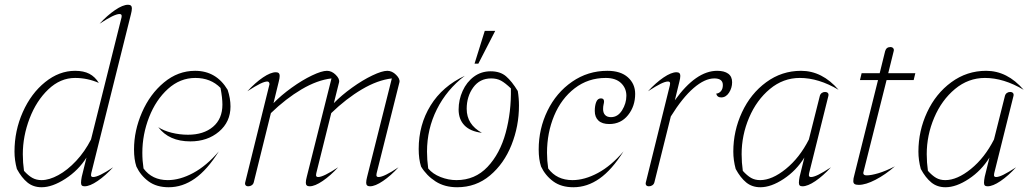

<svg xmlns="http://www.w3.org/2000/svg" viewBox="-20 -778 4342 808"><path d="M364 -49Q363 -46 363 -41Q363 -33 372 -33Q395 -33 456 -74Q424 -39 391 -16.5Q358 6 336 6Q328 6 324.5 2.5Q321 -1 321 -9Q321 -18 324 -34L344 -115Q310 -61 255 -25.5Q200 10 155 10Q120 10 95.5 -10Q71 -30 51 -67Q41 -104 41 -140Q41 -228 76 -306.5Q111 -385 170 -432.5Q229 -480 296 -480Q332 -480 356 -467.5Q380 -455 396 -429Q348 -450 296 -450Q234 -450 183.5 -402Q133 -354 104.5 -279.5Q76 -205 76 -129Q76 -94 81 -59Q99 -39 116 -29.5Q133 -20 155 -20Q187 -20 225.5 -41Q264 -62 300.5 -101Q337 -140 363 -191L491 -703Q492 -706 492 -711Q492 -719 483 -719Q461 -719 399 -678Q431 -713 464 -735.5Q497 -758 519 -758Q535 -758 535 -743Q535 -733 531 -718Z M554 -77Q544 -107 544 -149Q544 -228 577.5 -305Q611 -382 670 -431Q729 -480 801 -480Q890 -480 938 -400Q950 -364 950 -330Q950 -265 901.5 -224Q853 -183 781 -183Q691 -183 646 -243Q668 -228 702 -219.5Q736 -211 771 -211Q837 -211 876.5 -244.5Q916 -278 916 -338Q916 -366 908 -408Q867 -450 802 -450Q738 -450 687 -404Q636 -358 607.5 -285Q579 -212 579 -135Q579 -102 584 -69Q620 -20 686 -20Q737 -20 793 -50Q849 -80 901 -141Q852 -63 800 -26.5Q748 10 690 10Q639 10 605.5 -14.5Q572 -39 554 -77Z M1012 -11 1113 -419Q1114 -421 1114 -425Q1114 -429 1111.5 -432Q1109 -435 1105 -435Q1094 -435 1074.5 -425.5Q1055 -416 1021 -394Q1054 -430 1086.5 -452Q1119 -474 1141 -474Q1157 -474 1157 -459Q1157 -449 1153 -434L1131 -344Q1163 -377 1207.5 -409Q1252 -441 1293 -460.5Q1334 -480 1356 -480Q1376 -480 1393 -463Q1410 -446 1407 -432L1385 -344Q1417 -377 1461.5 -409Q1506 -441 1547 -460.5Q1588 -480 1610 -480Q1630 -480 1647 -463Q1664 -446 1661 -432L1565 -49Q1564 -46 1564 -41Q1564 -33 1573 -33Q1596 -33 1657 -74Q1625 -39 1592 -16.5Q1559 6 1537 6Q1521 6 1521 -9Q1521 -19 1525 -34L1629 -448Q1569 -441 1503 -402Q1437 -363 1374 -302L1311 -49Q1310 -46 1310 -41Q1310 -33 1319 -33Q1341 -33 1403 -74Q1371 -39 1338 -16.5Q1305 6 1283 6Q1267 6 1267 -9Q1267 -19 1271 -34L1375 -448Q1315 -441 1249 -402Q1183 -363 1120 -302L1048 -11Q1046 -3 1039.5 1.5Q1033 6 1025 6Q1017 6 1013.5 1.5Q1010 -3 1012 -11Z M1752 -77Q1742 -108 1742 -151Q1742 -253 1792 -334Q1842 -415 1936 -459Q1860 -401 1818.5 -318Q1777 -235 1777 -140Q1777 -106 1782 -69Q1801 -46 1834 -33Q1867 -20 1901 -20Q1979 -20 2031.5 -75.5Q2084 -131 2108 -219Q2132 -307 2130 -406Q2106 -429 2088.5 -438.5Q2071 -448 2047 -448Q1999 -448 1971.5 -410Q1944 -372 1944 -320Q1944 -254 2008 -219Q1959 -225 1934.5 -250.5Q1910 -276 1910 -317Q1910 -358 1927 -395.5Q1944 -433 1974.5 -455.5Q2005 -478 2045 -478Q2085 -478 2109.5 -457Q2134 -436 2159 -395Q2164 -365 2164 -334Q2164 -247 2132.5 -168Q2101 -89 2042 -39.5Q1983 10 1904 10Q1851 10 1813 -14.5Q1775 -39 1752 -77ZM2020 -648H2064L1993 -510H1977Z M2257 -77Q2247 -107 2247 -149Q2247 -236 2284 -312Q2321 -388 2387.5 -434Q2454 -480 2536 -480Q2592 -480 2622.5 -452.5Q2653 -425 2653 -383Q2653 -331 2623 -293.5Q2593 -256 2544 -256Q2514 -256 2498.5 -270.5Q2483 -285 2483 -311Q2483 -333 2489 -348.5Q2495 -364 2509 -364Q2522 -364 2522 -351Q2522 -346 2520 -338Q2518 -330 2518 -319Q2518 -303 2526.5 -294Q2535 -285 2551 -285Q2580 -285 2598 -314Q2616 -343 2616 -375Q2616 -407 2593.5 -428.5Q2571 -450 2529 -450Q2455 -450 2398.5 -406.5Q2342 -363 2312 -291Q2282 -219 2282 -135Q2282 -102 2287 -69Q2323 -20 2389 -20Q2440 -20 2496 -50Q2552 -80 2604 -141Q2555 -63 2503 -26.5Q2451 10 2393 10Q2342 10 2308.5 -14.5Q2275 -39 2257 -77Z M2698 -11 2799 -419Q2800 -422 2800 -427Q2800 -435 2791 -435Q2780 -435 2760.5 -425.5Q2741 -416 2707 -394Q2740 -430 2772.5 -452Q2805 -474 2827 -474Q2843 -474 2843 -459Q2843 -449 2839 -434L2820 -356Q2909 -480 2998 -480Q3028 -480 3044.5 -468Q3061 -456 3061 -432Q3061 -408 3048 -388Q3035 -368 3015 -368Q2998 -368 2994 -384Q3006 -385 3014 -394.5Q3022 -404 3022 -420Q3022 -448 2986 -448Q2946 -448 2899 -407.5Q2852 -367 2803 -288L2734 -11Q2732 -3 2725.5 1.5Q2719 6 2711 6Q2703 6 2699.5 1.5Q2696 -3 2698 -11Z M3384 -41Q3384 -33 3393 -33Q3404 -33 3423.5 -42.5Q3443 -52 3477 -74Q3444 -38 3411.5 -16Q3379 6 3357 6Q3349 6 3345.5 2.5Q3342 -1 3342 -9Q3342 -18 3345 -34L3365 -115Q3331 -60 3278 -25Q3225 10 3180 10Q3145 10 3120.5 -10Q3096 -30 3076 -67Q3066 -104 3066 -140Q3066 -227 3102.5 -305.5Q3139 -384 3204.5 -432Q3270 -480 3351 -480Q3440 -480 3509 -400Q3425 -450 3346 -450Q3276 -450 3220 -403.5Q3164 -357 3132.5 -283Q3101 -209 3101 -129Q3101 -94 3106 -59Q3124 -39 3140.5 -29.5Q3157 -20 3179 -20Q3229 -20 3287 -67Q3345 -114 3384 -191L3430 -374Q3432 -382 3438 -386.5Q3444 -391 3452 -391Q3460 -391 3464 -386.5Q3468 -382 3466 -374L3385 -49Q3384 -46 3384 -41Z M3614 -55Q3613 -53 3613 -50Q3613 -40 3627 -40Q3646 -40 3676.5 -49Q3707 -58 3746 -78Q3706 -43 3664.5 -21.5Q3623 0 3594 0Q3582 0 3576.5 -3.5Q3571 -7 3571 -16Q3571 -27 3575 -40L3675 -441H3599L3606 -470H3682L3705 -563Q3710 -580 3727 -580Q3735 -580 3739 -575Q3743 -570 3741 -563L3718 -470H3832L3825 -441H3711Z M4163 -41Q4163 -33 4172 -33Q4183 -33 4202.5 -42.5Q4222 -52 4256 -74Q4223 -38 4190.5 -16Q4158 6 4136 6Q4128 6 4124.5 2.5Q4121 -1 4121 -9Q4121 -18 4124 -34L4144 -115Q4110 -60 4057 -25Q4004 10 3959 10Q3924 10 3899.5 -10Q3875 -30 3855 -67Q3845 -104 3845 -140Q3845 -227 3881.5 -305.5Q3918 -384 3983.5 -432Q4049 -480 4130 -480Q4219 -480 4288 -400Q4204 -450 4125 -450Q4055 -450 3999 -403.5Q3943 -357 3911.5 -283Q3880 -209 3880 -129Q3880 -94 3885 -59Q3903 -39 3919.5 -29.5Q3936 -20 3958 -20Q4008 -20 4066 -67Q4124 -114 4163 -191L4209 -374Q4211 -382 4217 -386.5Q4223 -391 4231 -391Q4239 -391 4243 -386.5Q4247 -382 4245 -374L4164 -49Q4163 -46 4163 -41Z"/></svg>

Font: Srisakdi
Style: Regular
Weight: 400
Designer: Cadson Demak Co.,Ltd.
Foundry: Cadson Demak Co.,Ltd.
Version: Version 1.000